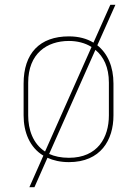

<svg xmlns="http://www.w3.org/2000/svg" viewBox="-20 -663 538 797"><path d="M432 -184C432 -93 386 -8 266 -8C233 -8 206 -14 184 -24L376 -456C410 -428 432 -384 432 -320ZM167 -34C116 -67 97 -126 97 -184V-320C97 -441 175 -493 266 -493C300 -493 333 -485 360 -468ZM123 114 177 -8C201 3 231 10 266 10C398 10 451 -82 451 -184V-316C451 -386 427 -441 384 -475L459 -643H438L368 -486C340 -503 306 -512 266 -512C145 -512 78 -442 78 -316V-184C78 -115 103 -51 160 -17L102 114Z"/></svg>

Font: Advent Pro
Style: Thin
Weight: 100
Designer: Andreas Kalpakidis
Foundry: Andreas Kalpakidis
Version: Version 2.002 2007